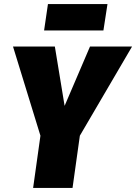

<svg xmlns="http://www.w3.org/2000/svg" viewBox="-20 -925 670 945"><path d="M630 -696 373 -257 337 0H143L179 -257L44 -696H250L298 -404L423 -696ZM489 -775H197L216 -905H509Z"/></svg>

Font: Fira Sans Condensed Black
Style: Italic
Weight: 900
Width: 3
Italic angle: -8°
Designer: Carrois Corporate & Edenspiekermann AG
Foundry: Carrois Corporate GbR & Edenspiekermann AG
Version: Version 4.203